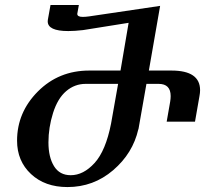

<svg xmlns="http://www.w3.org/2000/svg" viewBox="-20 -739 856 774"><path d="M265.1 -32.7Q316.4 -32.7 361.3 -82Q406.2 -131.3 427.7 -240.7L456.1 -400.9H325.2Q281.2 -400.9 246.8 -371.6Q212.4 -342.3 193.8 -283.4Q175.3 -224.6 175.3 -165Q175.3 -105.5 197.8 -69.1Q220.2 -32.7 265.1 -32.7ZM252 15.1Q161.1 15.1 105 -37.4Q48.8 -89.8 48.8 -171.9Q48.8 -286.1 132.8 -370.4Q216.8 -454.6 339.8 -454.6H465.8L498.5 -647L314.9 -617.7Q280.8 -613.8 255.4 -613.8Q172.4 -613.8 172.4 -652.8L172.9 -659.2L183.6 -718.8H297.9L291.5 -683.1Q291.5 -670.9 313.5 -670.9Q324.2 -670.9 338.9 -672.9L625.5 -715.3L580.1 -454.6H671.4Q786.6 -454.6 786.6 -375.5Q786.6 -364.7 784.2 -352.1L766.1 -248.5H651.9L666 -329.1Q668 -341.3 668 -351.6Q668 -400.9 619.6 -400.9H570.3L538.1 -217.8H537.6Q515.6 -121.1 436.3 -53Q356.9 15.1 252 15.1Z"/></svg>

Font: Kelvinch
Style: Bold Italic
Weight: 700
Italic angle: -10°
Designer: Paul James Miller
Foundry: High-Logic / Made with FontCreator
Version: Version 3.30 September 23, 2016